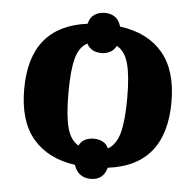

<svg xmlns="http://www.w3.org/2000/svg" viewBox="-49 -643 760 748"><g transform="rotate(5 331.5 -269.5)"><path d="M332 55Q308 55 291 42.5Q274 30 267 6Q160 -9 102 -77.5Q44 -146 44 -271Q44 -517 268 -546Q274 -571 291 -582.5Q308 -594 332 -594Q355 -594 371.5 -582.5Q388 -571 395 -546Q503 -532 561.5 -463.5Q620 -395 620 -271Q620 -22 395 6Q382 55 332 55ZM274 -70Q282 -87 297 -94.5Q312 -102 332 -102Q350 -102 365.5 -94.5Q381 -87 389 -69Q421 -87 434 -134.5Q447 -182 447 -271Q447 -359 434 -406Q421 -453 389 -470Q380 -453 365 -445Q350 -437 332 -437Q290 -437 274 -469Q242 -453 229.5 -406Q217 -359 217 -271Q217 -183 229.5 -135.5Q242 -88 274 -70Z"/></g></svg>

Font: Noto Serif ExtraBold
Style: Regular
Weight: 800
Designer: Monotype Design Team
Foundry: Monotype Imaging Inc.
Version: Version 2.014